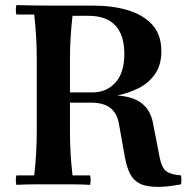

<svg xmlns="http://www.w3.org/2000/svg" viewBox="-20 -722 746 752"><path d="M689 -35Q692 -18 689 0Q662 5 639.5 7.5Q617 10 599 10Q553 10 527.5 -3Q502 -16 489 -42Q476 -68 469 -107L446 -236Q439 -278 412.5 -299Q386 -320 336 -320H192V-360H342Q397 -360 432 -398.5Q467 -437 467 -511Q467 -584 432 -622Q397 -660 327 -660H264Q259 -615 256.5 -575Q254 -535 254 -490V-210Q254 -165 256.5 -121.5Q259 -78 264 -35H333Q337 -17 333 2Q299 0 261.5 0Q224 0 189 0Q155 0 117 0Q79 0 44 2Q40 -17 44 -35H114Q119 -78 121.5 -121.5Q124 -165 124 -210V-490Q124 -535 121.5 -578.5Q119 -622 114 -665H44Q40 -684 44 -702Q79 -701 117 -700.5Q155 -700 189 -700H347Q421 -700 481 -682Q541 -664 576.5 -625Q612 -586 612 -521Q612 -468 587.5 -432.5Q563 -397 523.5 -377Q484 -357 439 -348Q501 -344 535 -317.5Q569 -291 579 -241L605 -107Q613 -65 631 -51.5Q649 -38 689 -35Z"/></svg>

Font: Poltawski Nowy SemiBold
Style: Regular
Weight: 600
Version: Version 1.001;gftools[0.9.25]